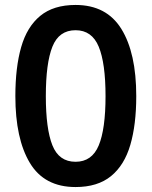

<svg xmlns="http://www.w3.org/2000/svg" viewBox="-20 -745 612 775"><path d="M530 -357Q530 -242 506 -160Q482 -78 428 -34Q374 10 285 10Q159 10 100.5 -87.5Q42 -185 42 -357Q42 -473 65.5 -555Q89 -637 142.5 -681Q196 -725 285 -725Q410 -725 470 -628Q530 -531 530 -357ZM165 -357Q165 -225 191.5 -158.5Q218 -92 285 -92Q351 -92 378.5 -158Q406 -224 406 -357Q406 -490 378.5 -556.5Q351 -623 285 -623Q218 -623 191.5 -556.5Q165 -490 165 -357Z"/></svg>

Font: Noto Sans New Tai Lue Semibold
Style: Regular
Weight: 400
Designer: Monotype Design Team
Foundry: Monotype Imaging Inc.
Version: Version 2.004; ttfautohint (v1.8.4.7-5d5b)